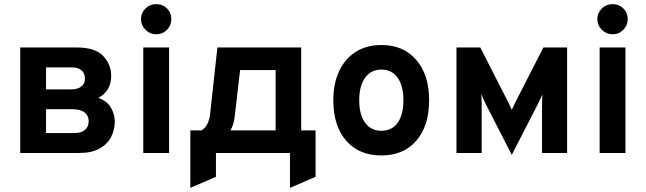

<svg xmlns="http://www.w3.org/2000/svg" viewBox="-20 -741 3128 930"><path d="M78 0V-511H353Q440.5 -511 479.5 -470.2Q518.5 -429.5 518.5 -373.5Q518.5 -335.5 502 -308.8Q485.5 -282 456 -267Q498 -252.5 517 -220Q536 -187.5 536 -152Q536 -112 518 -77.2Q500 -42.5 461.8 -21.2Q423.5 0 363 0ZM203 -308H323.5Q356.5 -308 374 -322Q391.5 -336 391.5 -360Q391.5 -385 375.2 -399.8Q359 -414.5 329 -414.5H203ZM203 -96.5H340Q374.5 -96.5 392 -112Q409.5 -127.5 409.5 -154.5Q409.5 -180.5 390 -196.2Q370.5 -212 331 -212H203Z M736.5 -575Q706.5 -575 684.8 -596.8Q663 -618.5 663 -648.5Q663 -678.5 684.5 -699.8Q706 -721 736.5 -721Q768 -721 789 -700Q810 -679 810 -648.5Q810 -618 788.8 -596.5Q767.5 -575 736.5 -575ZM674 0V-511H799V0Z M902 169V-109.5H955.5Q991 -128.5 998 -191L1033 -511H1439V-109.5H1508.5V115.5L1384.5 169V0H1026V115.5ZM1096.5 -109.5H1315V-401.5H1143L1117 -178Q1115 -157 1109.5 -140Q1104 -123 1096.5 -109.5Z M1827.5 12Q1719 12 1656.8 -59.5Q1594.5 -131 1594.5 -255Q1594.5 -337 1623 -397.2Q1651.5 -457.5 1703.8 -490.2Q1756 -523 1827.5 -523Q1934 -523 1996.2 -451Q2058.5 -379 2058.5 -255.5Q2058.5 -131 1996.5 -59.5Q1934.5 12 1827.5 12ZM1827.5 -107.5Q1878 -107.5 1906 -146.2Q1934 -185 1934 -255.5Q1934 -325.5 1905.8 -364.8Q1877.5 -404 1827.5 -404Q1777 -404 1748.5 -364.5Q1720 -325 1720 -255Q1720 -185.5 1748.5 -146.5Q1777 -107.5 1827.5 -107.5Z M2459 9 2334 -234.5Q2328.5 -246 2322.2 -259.5Q2316 -273 2311 -286Q2313 -263 2313 -238V0H2191V-511H2306.5L2440 -249Q2446.5 -236.5 2451.2 -226.5Q2456 -216.5 2459 -209Q2462.5 -216.5 2467.2 -226.5Q2472 -236.5 2478 -249L2612 -511H2727V0H2605.5V-229Q2605.5 -240 2606 -256.2Q2606.5 -272.5 2607.5 -283.5Q2595 -256 2582.5 -231.5Z M2947 -575Q2917 -575 2895.2 -596.8Q2873.5 -618.5 2873.5 -648.5Q2873.5 -678.5 2895 -699.8Q2916.5 -721 2947 -721Q2978.5 -721 2999.5 -700Q3020.5 -679 3020.5 -648.5Q3020.5 -618 2999.2 -596.5Q2978 -575 2947 -575ZM2884.5 0V-511H3009.5V0Z"/></svg>

Font: Overpass
Style: Bold
Weight: 700
Designer: Delve Withrington, Dave Bailey, Thomas Jockin
Foundry: Delve Fonts LLC
Version: Version 4.000; ttfautohint (v1.8.3)